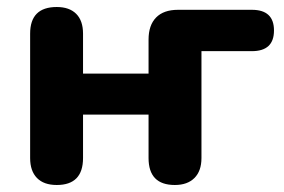

<svg xmlns="http://www.w3.org/2000/svg" viewBox="-20 -519 811 548"><path d="M142 9Q105 9 85.5 -11Q66 -31 66 -68V-423Q66 -499 142 -499Q178 -499 197.5 -479.5Q217 -460 217 -423V-309H404V-406Q404 -447 425.5 -469Q447 -491 488 -491H699Q762 -491 762 -432Q762 -373 699 -373H555V-68Q555 -31 535 -11Q515 9 479 9Q404 9 404 -68V-192H217V-68Q217 9 142 9Z"/></svg>

Font: Nunito ExtraBold
Style: Regular
Weight: 800
Designer: Vernon Adams
Foundry: Vernon Adams
Version: Version 3.602